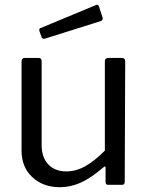

<svg xmlns="http://www.w3.org/2000/svg" viewBox="-20 -772 619 802"><path d="M418 -143V-516Q418 -530 434 -530H489Q503 -530 503 -516L501 -13Q501 0 490 0H432Q421 0 421 -11V-70Q421 -82 412 -73Q358 -27 316 -8.5Q274 10 230 10Q160 10 115 -32Q70 -74 70 -143V-515Q70 -530 85 -530H141Q154 -530 154 -516V-165Q154 -115 181.5 -85.5Q209 -56 257 -56Q298 -56 337.5 -78.5Q377 -101 418 -143ZM408 -700Q409 -698 409 -694Q409 -686 398 -683L169 -611Q167 -610 163 -610Q156 -610 153 -619L145 -641Q144 -643 144 -646Q144 -654 150 -655L381 -751Q382 -752 385 -752Q391 -752 393 -746Z"/></svg>

Font: n
Style: Regular
Weight: 400
Designer: Pablo Impallari, Rodrigo Fuenzalida
Foundry: Impallari Type
Version: Version 1.002; ttfautohint (v1.5)